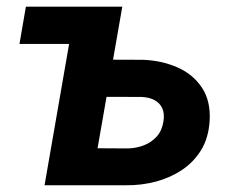

<svg xmlns="http://www.w3.org/2000/svg" viewBox="-20 -548 679 568"><path d="M323.2 -528.3 304.2 -418H37.6L56.6 -528.3ZM261.7 -371.6 402.8 -371.1Q457.5 -369.1 503.9 -349.1Q550.3 -329.1 577.1 -289.1Q604 -249 600.1 -189Q596.7 -139.6 575 -104Q553.2 -68.4 518.3 -45.2Q483.4 -22 440.9 -10.7Q398.4 0.5 354 0H111.8L203.6 -528.3H341.8L268.6 -109.4L357.9 -108.9Q383.3 -109.4 405.8 -118.2Q428.2 -127 443.6 -144Q459 -161.1 463.4 -188Q467.3 -211.4 460.2 -227.3Q453.1 -243.2 437.3 -251.7Q421.4 -260.3 398.9 -261.2L242.7 -261.7Z"/></svg>

Font: Roboto
Style: Bold Italic
Weight: 700
Italic angle: -12°
Designer: Christian Robertson
Foundry: Google
Version: Version 3.0